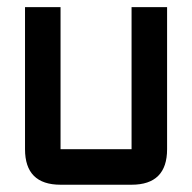

<svg xmlns="http://www.w3.org/2000/svg" viewBox="-20 -508 528 528"><path d="M341.8 -488.3H439.5V-97.7Q439.5 0 341.8 0H146.5Q48.8 0 48.8 -97.7V-488.3H146.5V-97.7H341.8Z"/></svg>

Font: BabelStone Runic Elder Futhark
Style: Regular
Weight: 400
Designer: Andrew West
Foundry: BabelStone
Version: Version 3.005 March 14, 2022